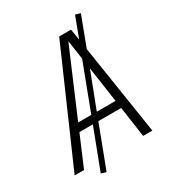

<svg xmlns="http://www.w3.org/2000/svg" viewBox="-215 -850 924 1027"><g transform="rotate(-30 247.0 -337.0)"><path d="M403 0 376 -188H235L137 70L106 61L201 -188H118L38 0H-20L280 -685H353L364 -617L412 -744L443 -735L374 -553L460 0ZM138 -236H219L327 -521L310 -639ZM253 -236H369L337 -455Z"/></g></svg>

Font: Fira Sans Condensed Light
Style: Italic
Weight: 300
Width: 3
Italic angle: -8°
Designer: Carrois Corporate & Edenspiekermann AG
Foundry: Carrois Corporate GbR & Edenspiekermann AG
Version: Version 4.203